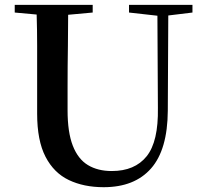

<svg xmlns="http://www.w3.org/2000/svg" viewBox="-20 -757 852 795"><path d="M409.2 18.1Q327.1 18.1 265.1 -11.5Q203.1 -41 168.5 -107.9Q133.8 -174.8 133.8 -286.1V-397.9Q133.8 -481.9 133.8 -567.9Q133.8 -632.8 131.8 -696.8L41 -705.1V-736.8H363.8V-705.1L262.2 -695.8Q261.2 -632.8 261.2 -568.8Q259.8 -483.9 259.8 -397.9V-300.8Q259.8 -209 281.5 -153.6Q303.2 -98.1 344 -73.5Q384.8 -48.8 442.9 -48.8Q538.1 -48.8 587.2 -109.9Q636.2 -170.9 633.8 -310.1L631.8 -691.9L514.2 -705.1V-736.8H776.9V-705.1L676.8 -692.9L674.8 -298.8Q673.8 -137.2 605.5 -59.6Q537.1 18.1 409.2 18.1Z"/></svg>

Font: Dream Han Serif CN W16
Style: Regular
Weight: 625
Designer: Adobe
Foundry: Pal3love
Version: Version 3.00; Sans 2.004; Serif 2.001